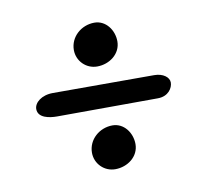

<svg xmlns="http://www.w3.org/2000/svg" viewBox="-55 -466 579 532"><g transform="rotate(-10 234.5 -200.0)"><path d="M242 -405C205 -405 173 -377 173 -340C173 -309 198 -284 229 -284C264 -284 296 -308 296 -343C296 -375 274 -405 242 -405ZM242 -116C205 -116 173 -88 173 -51C173 -20 198 5 229 5C264 5 296 -19 296 -54C296 -86 274 -116 242 -116ZM95 -167 379 -168C409 -168 422 -190 422 -205C422 -220 405 -233 380 -233H95C63 -233 42 -215 42 -197C42 -172 74 -167 95 -167Z"/></g></svg>

Font: EB Garamond SC 08
Style: Regular
Weight: 400
Version: Version 0.016